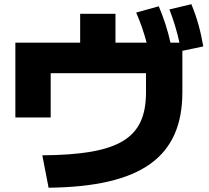

<svg xmlns="http://www.w3.org/2000/svg" viewBox="-20 -836 978 897"><path d="M177.7 -110.4 207 41C639.6 36.1 832 -101.6 832 -405.3V-598.6L929.7 -619.1C917 -692.4 900.4 -752.9 874 -816.4L771.5 -792C791.5 -740.2 806.2 -691.9 818.4 -636.7H776.4C762.7 -698.7 744.6 -752 721.7 -806.6L616.2 -777.3C636.7 -730 651.9 -686 665 -636.7H519.5V-771.5H354.5V-636.7H51.8V-287.1H216.8V-494.1H662.1V-405.3C662.1 -188.5 538.1 -113.3 177.7 -110.4Z"/></svg>

Font: Pretendard Black
Style: Regular
Weight: 900
Designer: Base glyphs from Inter by Rasmus Andersson; Hangeul glyphs from Noto Sans CJK(Source Han Sans) by Jang Soo-young and Kan
Foundry: Kil Hyung-jin
Version: Version 1.309;Glyphs 3.2 (3225)